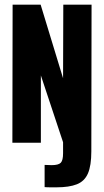

<svg xmlns="http://www.w3.org/2000/svg" viewBox="-20 -611 445 822"><path d="M222 191Q214 191 197 191Q180 191 171 190V95L201 96Q230 96 240 86Q250 76 250 45V-2L155 -288V0H33L34 -591H154L250 -276L251 -591H372L371 37Q371 98 356.5 131.5Q342 165 309 178Q276 191 222 191Z"/></svg>

Font: Alumni Sans Thin ExtraBold
Style: Regular
Weight: 800
Version: Version 1.018